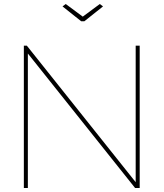

<svg xmlns="http://www.w3.org/2000/svg" viewBox="-20 -938 816 958"><path d="M119 -671V0H99V-710H114L657 -29V-710H677V0H654ZM308 -918 393 -855 478 -918 494 -906 401 -832H385L292 -906Z"/></svg>

Font: Raleway Thin
Style: Regular
Weight: 100
Designer: Matt McInerney, Pablo Impallari, Rodrigo Fuenzalida
Foundry: Matt McInerney, Pablo Impallari, Rodrigo Fuenzalida
Version: Version 4.026